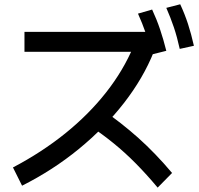

<svg xmlns="http://www.w3.org/2000/svg" viewBox="-20 -872 920 889"><path d="M40 -96.7Q173.3 -166.7 282.2 -254.4Q391.1 -342.2 471.1 -443.9Q551.1 -545.6 597.8 -656.7L626.7 -632.2H93.3V-724.4H682.2L692.2 -687.8V-632.2Q643.3 -510 553.9 -395Q464.4 -280 345 -182.2Q225.6 -84.4 82.2 -12.2ZM710 -3.3Q658.9 -64.4 608.9 -115Q558.9 -165.6 505.6 -208.9Q452.2 -252.2 392.2 -292.2L453.3 -364.4Q542.2 -303.3 621.1 -232.8Q700 -162.2 776.7 -71.1ZM683.3 -620Q670 -675.6 654.4 -720Q638.9 -764.4 618.9 -808.9L684.4 -827.8Q705.6 -782.2 721.1 -736.1Q736.7 -690 750 -636.7ZM812.2 -645.6Q800 -701.1 785 -745.6Q770 -790 750 -835.6L814.4 -852.2Q835.6 -806.7 850.6 -760.6Q865.6 -714.4 877.8 -660Z"/></svg>

Font: Paperlogy 5 Medium
Style: Regular
Weight: 500
Designer: redesigned by Lee Juim, glyphs from Gmarket Sans & Montserrat
Foundry: PT&
Version: Version 1.001